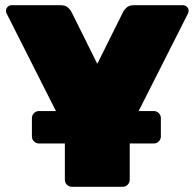

<svg xmlns="http://www.w3.org/2000/svg" viewBox="-20 -720 750 740"><path d="M130 -167Q119 -167 111 -175Q103 -183 103 -194V-265Q103 -276 111 -284Q119 -292 130 -292H573Q584 -292 592 -284Q600 -276 600 -265V-194Q600 -183 592 -175Q584 -167 573 -167ZM257 0Q246 0 238 -8Q230 -16 230 -27V-224L5 -669Q4 -671 3.5 -673.5Q3 -676 3 -678Q3 -687 9.5 -693.5Q16 -700 25 -700H213Q233 -700 243 -690Q253 -680 255 -675L355 -474L455 -675Q457 -680 467 -690Q477 -700 497 -700H685Q694 -700 700.5 -693.5Q707 -687 707 -678Q707 -676 706.5 -673.5Q706 -671 705 -669L480 -224V-27Q480 -16 472 -8Q464 0 453 0Z"/></svg>

Font: Rubik Light Black
Style: Regular
Weight: 900
Version: Version 2.104